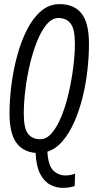

<svg xmlns="http://www.w3.org/2000/svg" viewBox="-20 -730 452 928"><path d="M284 178Q251 178 222 162.5Q193 147 174 110Q155 73 152 9Q90 4 58 -41.5Q26 -87 26 -182Q26 -249 35.5 -322Q45 -395 64 -464Q83 -533 111.5 -588.5Q140 -644 179 -677Q218 -710 268 -710Q338 -710 374 -665Q410 -620 410 -518Q410 -457 402.5 -390Q395 -323 379 -259Q363 -195 339 -140.5Q315 -86 282.5 -48Q250 -10 209 3Q213 71 238 94.5Q263 118 297 118Q323 118 343 109L341 169Q327 174 312.5 176Q298 178 284 178ZM175 -57Q205 -57 231 -87.5Q257 -118 277.5 -169Q298 -220 312 -281Q326 -342 334 -404.5Q342 -467 342 -520Q342 -589 321.5 -616Q301 -643 262 -643Q232 -643 206 -612.5Q180 -582 159.5 -531Q139 -480 124.5 -419Q110 -358 102.5 -295.5Q95 -233 95 -180Q95 -111 115 -84Q135 -57 175 -57Z"/></svg>

Font: Georama Condensed
Style: Italic
Weight: 400
Width: 3
Italic angle: -9°
Designer: Jean-Baptiste Levee
Foundry: Production Type
Version: Version 1.000